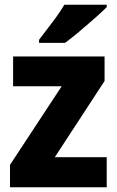

<svg xmlns="http://www.w3.org/2000/svg" viewBox="-20 -786 492 806"><path d="M428 0H22V-94L239 -424H35V-549H419V-446L210 -126H428ZM428 -756Q410 -738 378.5 -710Q347 -682 313 -653.5Q279 -625 253 -606H144V-619Q169 -652 199.5 -692Q230 -732 250 -766H428Z"/></svg>

Font: Noto Sans Malayalam SemiCondensed ExtraBold
Style: Regular
Weight: 800
Width: 4
Designer: Jelle Bosma - Monotype Design Team
Foundry: Monotype Imaging Inc.
Version: Version 2.104; ttfautohint (v1.8.4.7-5d5b)